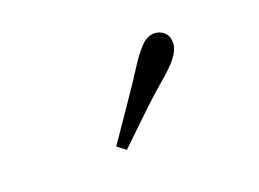

<svg xmlns="http://www.w3.org/2000/svg" viewBox="-47 -903 527 391"><g transform="rotate(-20 216.0 -708.0)"><path d="M156 -620Q182 -658 207.5 -695Q233 -732 256 -768Q272 -791 283 -800.5Q294 -810 307 -810Q319 -810 328 -802Q337 -794 337 -779Q337 -768 329 -755Q321 -742 299 -722Q268 -696 237 -666.5Q206 -637 174 -606Z"/></g></svg>

Font: Noto Serif TC ExtraLight Light
Style: Regular
Weight: 300
Version: Version 2.003-H1;hotconv 1.1.1;makeotfexe 2.6.0